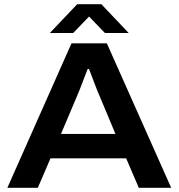

<svg xmlns="http://www.w3.org/2000/svg" viewBox="-20 -893 849 913"><path d="M15 0 320 -687H488L794 0H640L580 -140H220L160 0ZM270 -256H529L455 -433Q450 -444 442.5 -462.5Q435 -481 427.5 -501.5Q420 -522 413 -539.5Q406 -557 403 -565H397Q389 -545 379 -519Q369 -493 360 -469.5Q351 -446 345 -433ZM217 -736 347 -873H462L592 -736H479L373 -846H434L328 -736Z"/></svg>

Font: Archivo SemiExpanded SemiBold
Style: Regular
Weight: 600
Width: 6
Designer: Hector Gatti
Foundry: Omnibus-Type
Version: Version 2.001